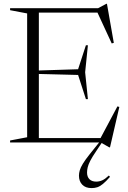

<svg xmlns="http://www.w3.org/2000/svg" viewBox="-20 -748 672 1008"><path d="M441.5 -510.5 427 -368.5 441.5 -227.5H431L390 -354.5L152.5 -360.5V-377L390 -384.5L431 -510.5ZM577.5 -523 566.5 -520 487.5 -691 528.5 -682H137V-705H495L538 -728H541.5ZM502.5 -13 596.5 -189.5 606.5 -186.5 557.5 25.5H553.5L508.5 0H137V-23H540.5ZM33 0V-10.5L122.5 -27.5V-677.5L33 -694.5V-705H184V0ZM485 45.5Q464.5 75.5 454.2 95.5Q444 115.5 440.5 130Q437 144.5 437 158Q437 180 449.5 192.8Q462 205.5 485.5 205.5Q501 205.5 516.5 198.8Q532 192 551.5 173.5L557.5 180.5Q536 205 520.2 217.8Q504.5 230.5 490.8 235Q477 239.5 461 239.5Q429 239.5 411.8 221.5Q394.5 203.5 394.5 174Q394.5 161 398.8 146.2Q403 131.5 415.2 111.2Q427.5 91 451 61.5L512 -14.5H525Z"/></svg>

Font: Newsreader 60pt Light
Style: Regular
Weight: 300
Designer: Hugues Gentile
Foundry: Production Type
Version: Version 1.003